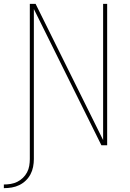

<svg xmlns="http://www.w3.org/2000/svg" viewBox="-56 -755 676 998"><path d="M-36 223V204Q-18 204 0 201Q18 198 34 190Q50 182 63 169.5Q76 157 84.5 141Q93 125 96 107Q99 89 99 72V-735H129L480 -27V-735H501V0H471L120 -708V72Q120 92 116 112.5Q112 133 102.5 151Q93 169 78 183.5Q63 198 44.5 207Q26 216 5.5 219.5Q-15 223 -36 223Z"/></svg>

Font: Iosevka Aile Thin
Style: Regular
Weight: 100
Designer: Belleve Invis
Foundry: Belleve Invis
Version: Version 31.1.0; ttfautohint (v1.8.4)